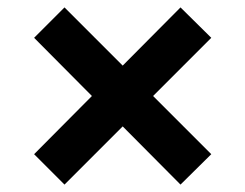

<svg xmlns="http://www.w3.org/2000/svg" viewBox="-20 -606 660 518"><path d="M154 -108 311 -265 467 -108 550 -190 393 -347 550 -504 467 -586 311 -429 154 -586 72 -504 228 -347 72 -190Z"/></svg>

Font: Bounded Med
Style: Regular
Weight: 500
Designer: Vlad Churkin
Version: Version 3.0